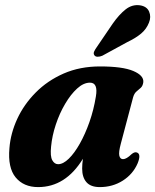

<svg xmlns="http://www.w3.org/2000/svg" viewBox="-20 -732 617 763"><path d="M460 -160.5Q451 -127 454.2 -113.2Q457.5 -99.5 469 -99.5Q482.5 -99.5 503 -119.5Q515 -129.5 524 -126Q542 -120 527 -83Q508.5 -40 468 -14.2Q427.5 11.5 376.5 11.5Q340.5 11.5 323.5 -8Q306.5 -27.5 306.5 -62Q306.5 -80 309.5 -101Q240.5 11.5 131.5 11.5Q74 11.5 42.2 -27Q10.5 -65.5 17.5 -143.5Q22 -202 48.5 -259.5Q75 -317 121.8 -364.2Q168.5 -411.5 233 -439.8Q297.5 -468 377.5 -468Q467 -468 509.5 -450Q552 -432 549.5 -405.5Q547.5 -390.5 539.5 -383.2Q531.5 -376 522.5 -368.5Q513.5 -361 509 -345.5ZM183 -149.5Q179 -111 187.8 -95.2Q196.5 -79.5 211 -79.5Q231 -79.5 253.5 -101.5Q276 -123.5 297.2 -161.2Q318.5 -199 335.5 -247.2Q352.5 -295.5 361 -348.5Q370.5 -403.5 337.5 -403.5Q312 -403.5 286.5 -380.2Q261 -357 238.8 -319.2Q216.5 -281.5 201.8 -237Q187 -192.5 183 -149.5ZM427.5 -637.5Q453 -674 479 -694.5Q505 -715 535.5 -711Q563.5 -707 572.5 -686Q581.5 -665 572 -642Q562 -616.5 541 -598.8Q520 -581 485.5 -564.5L386.5 -510.5Q377 -506.5 368 -506.5Q359 -506.5 355 -512.5Q350.5 -519 354 -527Q357.5 -535 364 -544Z"/></svg>

Font: Fraunces 72pt Soft
Style: Bold Italic
Weight: 700
Italic angle: -16°
Version: Version 1.000;[b76b70a41]